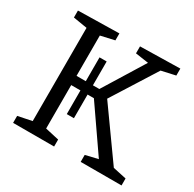

<svg xmlns="http://www.w3.org/2000/svg" viewBox="-153 -862 1038 1026"><g transform="rotate(30 366.5 -349.0)"><path d="M49 0V-43L147 -63L135 -46V-651L146 -634L49 -650V-693L302 -698V-655L205 -633L217 -653V-373L202 -387H373L349 -373L520 -650L528 -636L432 -650V-693L678 -698V-655L579 -633L600 -649L412 -351V-374L646 -46L621 -64L718 -43V0H466V-43L555 -64L552 -48L348 -343L372 -330H202L217 -344V-46L204 -65L302 -43V0ZM274 -184V-534H318V-184Z"/></g></svg>

Font: Pack4
Style: Regular
Weight: 400
Version: Version 2.002